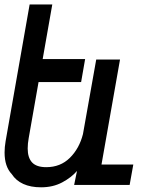

<svg xmlns="http://www.w3.org/2000/svg" viewBox="-43 -808 663 839"><path d="M8.5 -47Q-23 -80 -23 -141.5Q-23 -165 -18.5 -191L86.5 -788.5H185.5L143.5 -550H329L311.5 -449.5H125.5L82.5 -205Q78 -180.5 78 -159Q78 -119 97.2 -98.2Q116.5 -77.5 159 -77.5Q221 -77.5 262.2 -118.2Q303.5 -159 319.5 -222L377.5 -548H481.5L400.5 -89H539.5L523.5 0H281L293.5 -61Q269 -32.5 228.8 -11Q188.5 10.5 136.5 10.5Q91 10.5 58.8 -4.2Q26.5 -19 8.5 -47Z"/></svg>

Font: JuliaMono SemiBoldItalic
Style: Regular
Weight: 600
Italic angle: -9°
Monospace: yes
Designer: cormullion
Foundry: corm
Version: Version 0.049; ttfautohint (v1.8.4)